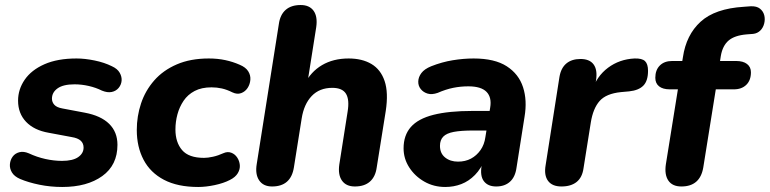

<svg xmlns="http://www.w3.org/2000/svg" viewBox="-20 -734 3067 765"><path d="M228 11Q181 11 137 2Q93 -7 60 -21Q37 -31 27.5 -47Q18 -63 19.5 -80Q21 -97 30.5 -110Q40 -123 57 -127.5Q74 -132 95 -123Q127 -108 161 -100.5Q195 -93 227 -93Q270 -93 291.5 -108Q313 -123 313 -146Q313 -163 301.5 -173.5Q290 -184 265 -188L174 -205Q116 -215 84 -248.5Q52 -282 52 -333Q52 -378 78.5 -416.5Q105 -455 157 -478Q209 -501 285 -501Q318 -501 357 -493Q396 -485 426 -470Q448 -460 457 -444Q466 -428 464.5 -412Q463 -396 452.5 -383.5Q442 -371 425 -367.5Q408 -364 386 -373Q362 -385 333.5 -391.5Q305 -398 277 -398Q232 -398 209.5 -382Q187 -366 187 -341Q187 -327 196.5 -316.5Q206 -306 228 -302L318 -285Q382 -273 415 -240.5Q448 -208 448 -157Q448 -76 387.5 -32.5Q327 11 228 11Z M770 11Q688 11 633.5 -17.5Q579 -46 552 -97.5Q525 -149 525 -216Q525 -271 542 -322Q559 -373 594.5 -413.5Q630 -454 684.5 -477.5Q739 -501 812 -501Q847 -501 877.5 -494.5Q908 -488 935 -476Q959 -466 969 -450Q979 -434 977.5 -416Q976 -398 966.5 -383.5Q957 -369 941 -363Q925 -357 906 -366Q884 -377 864 -381.5Q844 -386 823 -386Q783 -386 755.5 -371.5Q728 -357 711.5 -332.5Q695 -308 687 -278.5Q679 -249 679 -218Q679 -167 705.5 -136Q732 -105 793 -105Q808 -105 828.5 -109.5Q849 -114 871 -124Q887 -131 901.5 -125.5Q916 -120 925 -106.5Q934 -93 935.5 -76.5Q937 -60 927.5 -44Q918 -28 896 -17Q871 -4 835.5 3.5Q800 11 770 11Z M1064 9Q1029 9 1012.5 -15.5Q996 -40 1003 -81L1091 -638Q1096 -675 1118 -694.5Q1140 -714 1178 -714Q1213 -714 1229.5 -691Q1246 -668 1240 -626L1204 -398H1193Q1218 -448 1263 -474.5Q1308 -501 1369 -501Q1423 -501 1460 -479Q1497 -457 1512.5 -411Q1528 -365 1517 -292L1481 -67Q1476 -30 1454 -10.5Q1432 9 1394 9Q1359 9 1342.5 -14.5Q1326 -38 1332 -79L1365 -289Q1373 -337 1358.5 -360.5Q1344 -384 1304 -384Q1253 -384 1222 -351.5Q1191 -319 1182 -262L1151 -67Q1139 9 1064 9Z M1754 11Q1708 11 1670.5 -10.5Q1633 -32 1610.5 -67Q1588 -102 1588 -143Q1588 -195 1617 -228Q1646 -261 1707 -276.5Q1768 -292 1863 -292H1942L1930 -214H1866Q1817 -214 1788 -208.5Q1759 -203 1746 -189.5Q1733 -176 1733 -153Q1733 -123 1753.5 -106.5Q1774 -90 1805 -90Q1834 -90 1856.5 -102Q1879 -114 1894.5 -136Q1910 -158 1914 -188L1933 -305Q1940 -346 1918.5 -368Q1897 -390 1846 -390Q1815 -390 1785.5 -384Q1756 -378 1724 -364Q1701 -356 1684 -361Q1667 -366 1656.5 -379Q1646 -392 1646.5 -409.5Q1647 -427 1659 -443Q1671 -459 1698 -470Q1741 -487 1784 -494Q1827 -501 1867 -501Q1951 -501 1999 -470Q2047 -439 2064 -386.5Q2081 -334 2070 -269L2038 -66Q2033 -29 2012 -10Q1991 9 1957 9Q1924 9 1908 -12Q1892 -33 1899 -74L1907 -127L1912 -100Q1897 -62 1872.5 -37Q1848 -12 1818 -0.5Q1788 11 1754 11Z M2217 9Q2180 9 2163.5 -13.5Q2147 -36 2154 -76L2209 -427Q2215 -463 2236.5 -481Q2258 -499 2293 -499Q2329 -499 2345 -477.5Q2361 -456 2355 -415L2347 -371H2338Q2357 -430 2402.5 -464Q2448 -498 2508 -501Q2538 -502 2550 -490.5Q2562 -479 2562 -452Q2562 -412 2543.5 -393Q2525 -374 2487 -370L2454 -367Q2395 -361 2369 -331.5Q2343 -302 2334 -246L2305 -64Q2300 -27 2277.5 -9Q2255 9 2217 9Z M2695 9Q2659 9 2643 -14.5Q2627 -38 2633 -79L2681 -378H2649Q2621 -378 2606 -390Q2591 -402 2591 -424Q2591 -455 2609 -473Q2627 -491 2658 -491H2713L2696 -476L2701 -506Q2714 -595 2771.5 -647.5Q2829 -700 2944 -707L2971 -709Q2995 -710 3008 -699.5Q3021 -689 3025 -673.5Q3029 -658 3025 -641Q3021 -624 3009.5 -612.5Q2998 -601 2981 -599L2955 -597Q2907 -593 2883 -572.5Q2859 -552 2852 -511L2847 -479L2837 -491H2913Q2941 -491 2956.5 -479Q2972 -467 2972 -446Q2972 -414 2953.5 -396Q2935 -378 2904 -378H2832L2782 -66Q2769 9 2695 9Z"/></svg>

Font: Nunito ExtraLight ExtraBold
Style: Italic
Weight: 800
Italic angle: -9°
Version: Version 3.602